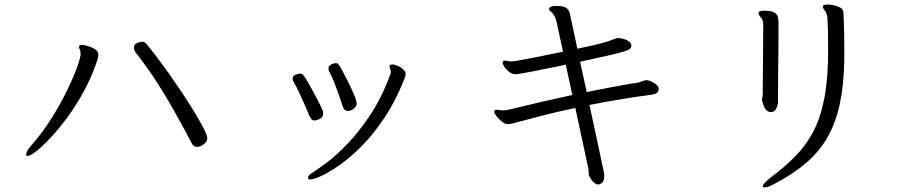

<svg xmlns="http://www.w3.org/2000/svg" viewBox="-20 -746 4040 843"><path d="M890 -141Q890 -123 874 -112Q858 -101 846 -101Q830 -101 823 -115Q782 -193 744.5 -259.5Q707 -326 666.5 -388.5Q626 -451 576 -515Q568 -526 568 -536Q568 -552 582.5 -557.5Q597 -563 603 -563Q616 -563 625 -551Q678 -485 725.5 -417.5Q773 -350 810 -292Q847 -234 868.5 -193.5Q890 -153 890 -141ZM102 -61Q95 -61 95 -68Q95 -82 116 -106Q167 -164 207 -228Q247 -292 275.5 -351Q304 -410 319 -452.5Q334 -495 334 -509Q334 -521 330.5 -528Q327 -535 327 -540Q327 -543 328 -545Q331 -549 339 -549Q348 -549 365.5 -544Q383 -539 397.5 -529.5Q412 -520 412 -506Q412 -496 406 -478Q382 -407 347.5 -344Q313 -281 274.5 -229Q236 -177 200.5 -139.5Q165 -102 138.5 -81.5Q112 -61 102 -61Z M1546 -290Q1546 -279 1533.5 -269Q1521 -259 1508 -259Q1490 -259 1484 -281Q1479 -298 1469.5 -325Q1460 -352 1449 -380.5Q1438 -409 1427 -429Q1422 -437 1422 -445Q1422 -457 1434.5 -463Q1447 -469 1454 -469Q1461 -469 1464.5 -465Q1468 -461 1472 -456Q1473 -454 1484.5 -433Q1496 -412 1510 -383.5Q1524 -355 1535 -329Q1546 -303 1546 -290ZM1748 -443Q1754 -438 1757.5 -433.5Q1761 -429 1761 -421Q1761 -417 1759.5 -412.5Q1758 -408 1756 -401Q1718 -304 1669 -230.5Q1620 -157 1568.5 -105Q1517 -53 1470 -20.5Q1423 12 1389.5 27Q1356 42 1344 42Q1332 42 1332 35Q1332 23 1358 8Q1376 -3 1416 -33Q1456 -63 1506.5 -115.5Q1557 -168 1607 -243.5Q1657 -319 1694 -420Q1696 -424 1696 -430Q1696 -438 1693 -444.5Q1690 -451 1690 -455Q1690 -460 1694 -461.5Q1698 -463 1702 -463Q1713 -463 1727 -457Q1741 -451 1748 -443ZM1337 -240Q1331 -257 1318.5 -284.5Q1306 -312 1293.5 -339.5Q1281 -367 1271 -383Q1265 -392 1265 -400Q1265 -414 1279 -418.5Q1293 -423 1297 -423Q1309 -423 1316 -411Q1323 -401 1337.5 -375.5Q1352 -350 1368.5 -319Q1385 -288 1396 -263Q1399 -256 1399 -248Q1399 -232 1385 -224.5Q1371 -217 1361 -217Q1352 -217 1347 -223.5Q1342 -230 1337 -240Z M2506 -272Q2429 -256 2361.5 -238.5Q2294 -221 2242 -207Q2223 -201 2209 -201Q2197 -201 2183.5 -212Q2170 -223 2160 -236Q2150 -249 2150 -256Q2150 -260 2155 -263Q2157 -264 2162 -264Q2168 -264 2175.5 -262.5Q2183 -261 2187 -261Q2194 -261 2203.5 -263Q2213 -265 2220 -266Q2354 -299 2493 -329L2464 -462Q2461 -461 2440 -457Q2419 -453 2388.5 -446.5Q2358 -440 2327 -434Q2296 -428 2273 -424Q2250 -420 2243 -420Q2229 -420 2216 -430Q2203 -440 2195 -452Q2187 -464 2187 -470Q2187 -478 2192 -479Q2197 -480 2198 -480Q2203 -480 2210.5 -478Q2218 -476 2225 -476Q2229 -476 2248.5 -479Q2268 -482 2316 -491.5Q2364 -501 2452 -519L2422 -658Q2419 -669 2411 -681Q2404 -692 2397.5 -696Q2391 -700 2391 -707V-709Q2392 -714 2400.5 -717Q2409 -720 2421 -720Q2454 -720 2466 -711.5Q2478 -703 2482 -686Q2489 -652 2498.5 -609.5Q2508 -567 2515 -532Q2563 -542 2593 -549Q2623 -556 2644.5 -563Q2666 -570 2687 -578Q2689 -578 2690.5 -578.5Q2692 -579 2693 -579Q2703 -579 2716.5 -575.5Q2730 -572 2740.5 -565Q2751 -558 2752 -548V-546Q2752 -538 2746 -532Q2740 -526 2718.5 -519.5Q2697 -513 2651.5 -502.5Q2606 -492 2527 -475L2556 -342Q2612 -353 2669 -364Q2726 -375 2784 -384Q2792 -386 2800 -389.5Q2808 -393 2818 -394Q2832 -394 2850.5 -382.5Q2869 -371 2872 -360V-355Q2872 -339 2854 -333L2840 -330Q2770 -321 2701.5 -309.5Q2633 -298 2568 -285Q2588 -195 2600 -137.5Q2612 -80 2619 -48Q2626 -16 2629 -1.5Q2632 13 2632.5 17Q2633 21 2633 23Q2633 51 2622.5 57.5Q2612 64 2608 64Q2597 64 2588 56Q2579 48 2573.5 38.5Q2568 29 2567 27Q2564 19 2564.5 11Q2565 3 2563 -7Z M3687 -482Q3685 -372 3667 -288.5Q3649 -205 3612.5 -142Q3576 -79 3518 -29.5Q3460 20 3379 62Q3351 77 3337 77Q3329 77 3329 72Q3329 61 3363 34Q3426 -13 3473.5 -61.5Q3521 -110 3552.5 -171.5Q3584 -233 3600 -318.5Q3616 -404 3616 -525Q3616 -557 3615.5 -593Q3615 -629 3613 -663Q3612 -687 3602.5 -698Q3593 -709 3593 -717V-719Q3594 -723 3600 -724.5Q3606 -726 3613 -726Q3634 -726 3655 -719Q3675 -712 3679.5 -703Q3684 -694 3684 -679V-671Q3686 -632 3686.5 -591Q3687 -550 3687 -513ZM3364 -254Q3352 -254 3343.5 -264Q3335 -274 3331 -286.5Q3327 -299 3326 -304V-308Q3326 -314 3327.5 -321Q3329 -328 3329 -334Q3329 -339 3329 -361.5Q3329 -384 3329.5 -417.5Q3330 -451 3330 -487.5Q3330 -524 3330.5 -557Q3331 -590 3331 -612.5Q3331 -635 3331 -639Q3331 -658 3320.5 -669.5Q3310 -681 3310 -689V-691Q3313 -699 3335 -699Q3366 -699 3379 -691.5Q3392 -684 3395 -673Q3398 -662 3398 -651V-633Q3398 -624 3398 -590Q3398 -556 3397.5 -510.5Q3397 -465 3396.5 -420Q3396 -375 3396 -342Q3396 -309 3396 -302Q3396 -286 3389 -271Q3382 -256 3369 -254Z"/></svg>

Font: QiushuiShotai
Style: Regular
Weight: 600
Designer: Fontworks Inc.
Foundry: Fontworks Inc.
Version: Version 1.250